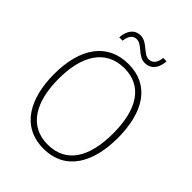

<svg xmlns="http://www.w3.org/2000/svg" viewBox="-252 -1033 1175 1175"><g transform="rotate(45 335.5 -445.5)"><path d="M182 -800H211C217 -851 240 -868 266 -868C315 -868 343 -799 404 -799C452 -799 487 -834 491 -901H462C456 -850 433 -832 405 -832C357 -832 328 -901 267 -901C219 -901 187 -866 182 -800ZM612 -358C612 -581 521 -725 339 -725C157 -725 59 -585 59 -359C59 -152 143 10 336 10C528 10 612 -149 612 -358ZM99 -359C99 -558 177 -689 339 -689C491 -689 572 -569 572 -358C572 -153 497 -26 336 -26C177 -26 99 -157 99 -359Z"/></g></svg>

Font: Noto Sans Devanagari SemiCondensed ExtraLight
Style: Regular
Weight: 200
Width: 4
Designer: Jelle Bosma - Monotype Design Team
Foundry: Monotype Imaging Inc.
Version: Version 2.004